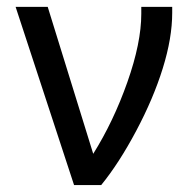

<svg xmlns="http://www.w3.org/2000/svg" viewBox="-20 -532 540 552"><path d="M117.2 -512.2 248 -89.8Q306.2 -182.6 346.2 -295.9Q386.2 -409.2 386.2 -492.2V-512.2H475.1V-495.1Q475.1 -422.9 448 -335.7Q420.9 -248.5 371.6 -155.8Q322.3 -63 271 0H192.9L24.9 -512.2Z"/></svg>

Font: Lorenzo Sans
Style: Regular
Weight: 400
Foundry: Intel Corporation
Version: Version 1.00; ttfautohint (v1.5)